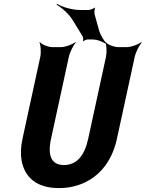

<svg xmlns="http://www.w3.org/2000/svg" viewBox="-20 -952 745 982"><path d="M307 -108C244 -108 222 -154 241 -242L332 -661C337 -685 356 -722 368 -735L366 -737C351 -725 315 -711 292 -711H248C225 -711 193 -725 184 -737L182 -735C188 -722 191 -685 186 -661L95 -242C86 -201 85 -164 90 -133C106 -43 169 10 282 10C317 10 351 5 382 -6C475 -37 550 -114 578 -242L669 -661C674 -685 693 -722 705 -735L703 -737C688 -725 652 -711 629 -711H585C562 -711 529 -725 520 -737L519 -735C525 -722 527 -685 522 -661L431 -242C412 -154 371 -108 307 -108ZM486 -799 464 -878C462 -885 463 -906 466 -912L464 -913C459 -908 440 -901 433 -901H389C347 -901 297 -917 272 -932L269 -928C295 -914 335 -879 355 -844L402 -767C405 -762 407 -747 404 -742L407 -741C410 -745 422 -750 427 -750H454C480 -750 512 -736 526 -724L528 -727C514 -740 494 -770 486 -799Z"/></svg>

Font: Asimov
Style: EdgeExtremeIt
Weight: 500
Designer: Google
Version: Version 2.000980: 2014